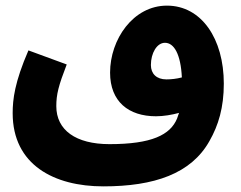

<svg xmlns="http://www.w3.org/2000/svg" viewBox="-20 -474 857 682"><path d="M347 188C528 188 659 143 724 27C756 -29 775 -92 775 -177C775 -336 696 -454 573 -454C453 -454 371 -334 371 -216C371 -113 437 -61 534 -61C561 -61 590 -66 616 -73C614 -67 611 -60 609 -53C585 5 519 38 369 38C249 38 180 -12 180 -97C180 -139 188 -170 217 -245L81 -295C32 -182 25 -121 25 -72C25 112 173 188 347 188ZM516 -243C516 -285 537 -322 566 -322C598 -322 622 -282 626 -199C607 -194 588 -192 571 -192C536 -192 516 -212 516 -243Z"/></svg>

Font: Noto Sans Arabic UI SmCn XBd
Style: Regular
Weight: 800
Width: 4
Designer: Monotype Design Team, Nadine Chahine and Nizar Qandah
Foundry: Monotype Imaging Inc.
Version: Version 2.010